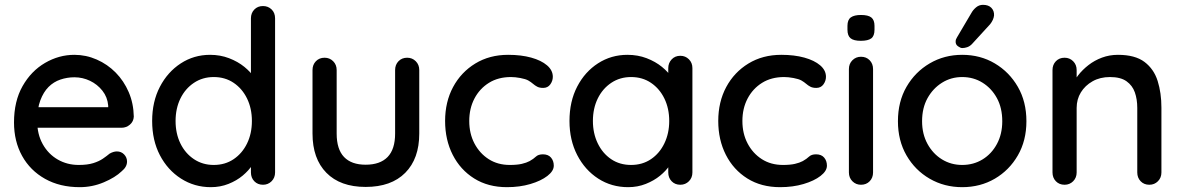

<svg xmlns="http://www.w3.org/2000/svg" viewBox="-20 -765 4898 795"><path d="M310 10Q228 10 166.5 -24.5Q105 -59 71.5 -119.5Q38 -180 38 -258Q38 -346 73.5 -408.5Q109 -471 166.5 -504.5Q224 -538 288 -538Q336 -538 380.5 -518.5Q425 -499 459 -464.5Q493 -430 513 -383.5Q533 -337 534 -282Q533 -262 518 -249Q503 -236 483 -236H95L71 -321H447L428 -303V-328Q425 -363 404 -389.5Q383 -416 352.5 -430.5Q322 -445 288 -445Q258 -445 230 -435.5Q202 -426 181 -405Q160 -384 147 -349.5Q134 -315 134 -264Q134 -209 157 -168Q180 -127 219 -104.5Q258 -82 306 -82Q342 -82 366 -89.5Q390 -97 406 -108Q422 -119 434 -129Q450 -138 464 -138Q482 -138 494 -125.5Q506 -113 506 -96Q506 -74 484 -56Q457 -30 409.5 -10Q362 10 310 10Z M1069 -740Q1090 -740 1104.5 -726Q1119 -712 1119 -689V-51Q1119 -29 1104.5 -14.5Q1090 0 1069 0Q1047 0 1033 -14.5Q1019 -29 1019 -51V-123L1039 -122Q1039 -104 1024.5 -81.5Q1010 -59 985 -38Q960 -17 926 -3.5Q892 10 853 10Q785 10 729.5 -25.5Q674 -61 642 -122.5Q610 -184 610 -264Q610 -344 642 -405.5Q674 -467 728.5 -502.5Q783 -538 850 -538Q892 -538 928.5 -524Q965 -510 992 -488Q1019 -466 1034.5 -441.5Q1050 -417 1050 -395L1019 -392V-689Q1019 -711 1033 -725.5Q1047 -740 1069 -740ZM865 -82Q912 -82 947.5 -106Q983 -130 1003 -171Q1023 -212 1023 -264Q1023 -316 1003 -357Q983 -398 947.5 -422Q912 -446 865 -446Q819 -446 783 -422Q747 -398 727 -357Q707 -316 707 -264Q707 -212 727 -171Q747 -130 783 -106Q819 -82 865 -82Z M1666 -526Q1687 -526 1701.5 -511.5Q1716 -497 1716 -475V-212Q1716 -108 1658 -49.5Q1600 9 1494 9Q1389 9 1331.5 -49.5Q1274 -108 1274 -212V-475Q1274 -497 1288 -511.5Q1302 -526 1324 -526Q1345 -526 1359.5 -511.5Q1374 -497 1374 -475V-212Q1374 -147 1404.5 -115Q1435 -83 1494 -83Q1554 -83 1585 -115Q1616 -147 1616 -212V-475Q1616 -497 1630 -511.5Q1644 -526 1666 -526Z M2084 -538Q2138 -538 2179.5 -526.5Q2221 -515 2245 -494.5Q2269 -474 2269 -447Q2269 -430 2258.5 -415.5Q2248 -401 2229 -401Q2214 -401 2204.5 -406Q2195 -411 2187 -418Q2179 -425 2167 -432Q2156 -438 2134.5 -442Q2113 -446 2096 -446Q2043 -446 2004.5 -422Q1966 -398 1944.5 -357Q1923 -316 1923 -264Q1923 -212 1944.5 -171Q1966 -130 2003.5 -106Q2041 -82 2091 -82Q2121 -82 2140.5 -86.5Q2160 -91 2173 -98Q2189 -107 2199 -116.5Q2209 -126 2228 -126Q2250 -126 2261.5 -112.5Q2273 -99 2273 -79Q2273 -57 2246.5 -36.5Q2220 -16 2176 -3Q2132 10 2079 10Q2001 10 1943.5 -26Q1886 -62 1854.5 -124Q1823 -186 1823 -264Q1823 -343 1856 -404.5Q1889 -466 1948 -502Q2007 -538 2084 -538Z M2797 -534Q2818 -534 2832.5 -519.5Q2847 -505 2847 -483V-51Q2847 -29 2832.5 -14.5Q2818 0 2797 0Q2775 0 2761 -14.5Q2747 -29 2747 -51V-123L2767 -120Q2767 -102 2752.5 -80Q2738 -58 2713 -37.5Q2688 -17 2654 -3.5Q2620 10 2581 10Q2512 10 2457 -25.5Q2402 -61 2370 -123Q2338 -185 2338 -264Q2338 -345 2370 -406.5Q2402 -468 2456.5 -503Q2511 -538 2578 -538Q2621 -538 2657.5 -524Q2694 -510 2721 -488Q2748 -466 2763 -441.5Q2778 -417 2778 -395L2747 -392V-483Q2747 -504 2761 -519Q2775 -534 2797 -534ZM2593 -82Q2640 -82 2675.5 -106Q2711 -130 2731 -171.5Q2751 -213 2751 -264Q2751 -316 2731 -357Q2711 -398 2675.5 -422Q2640 -446 2593 -446Q2547 -446 2511 -422Q2475 -398 2455 -357Q2435 -316 2435 -264Q2435 -213 2455 -171.5Q2475 -130 2510.5 -106Q2546 -82 2593 -82Z M3215 -538Q3269 -538 3310.5 -526.5Q3352 -515 3376 -494.5Q3400 -474 3400 -447Q3400 -430 3389.5 -415.5Q3379 -401 3360 -401Q3345 -401 3335.5 -406Q3326 -411 3318 -418Q3310 -425 3298 -432Q3287 -438 3265.5 -442Q3244 -446 3227 -446Q3174 -446 3135.5 -422Q3097 -398 3075.5 -357Q3054 -316 3054 -264Q3054 -212 3075.5 -171Q3097 -130 3134.5 -106Q3172 -82 3222 -82Q3252 -82 3271.5 -86.5Q3291 -91 3304 -98Q3320 -107 3330 -116.5Q3340 -126 3359 -126Q3381 -126 3392.5 -112.5Q3404 -99 3404 -79Q3404 -57 3377.5 -36.5Q3351 -16 3307 -3Q3263 10 3210 10Q3132 10 3074.5 -26Q3017 -62 2985.5 -124Q2954 -186 2954 -264Q2954 -343 2987 -404.5Q3020 -466 3079 -502Q3138 -538 3215 -538Z M3595 -51Q3595 -29 3581 -14.5Q3567 0 3545 0Q3524 0 3509.5 -14.5Q3495 -29 3495 -51V-479Q3495 -501 3509.5 -515.5Q3524 -530 3545 -530Q3567 -530 3581 -515.5Q3595 -501 3595 -479ZM3544 -596Q3515 -596 3502 -606.5Q3489 -617 3489 -642V-658Q3489 -683 3503 -693Q3517 -703 3545 -703Q3575 -703 3588 -692.5Q3601 -682 3601 -658V-642Q3601 -616 3587.5 -606Q3574 -596 3544 -596Z M4230 -263Q4230 -183 4194.5 -121.5Q4159 -60 4099 -25Q4039 10 3964 10Q3890 10 3829.5 -25Q3769 -60 3733.5 -121.5Q3698 -183 3698 -263Q3698 -344 3733.5 -405.5Q3769 -467 3829.5 -502.5Q3890 -538 3964 -538Q4039 -538 4099 -502.5Q4159 -467 4194.5 -405.5Q4230 -344 4230 -263ZM4130 -263Q4130 -318 4108 -358.5Q4086 -399 4048.5 -422.5Q4011 -446 3964 -446Q3918 -446 3880.5 -422.5Q3843 -399 3820.5 -358.5Q3798 -318 3798 -263Q3798 -210 3820.5 -169Q3843 -128 3880.5 -105Q3918 -82 3964 -82Q4011 -82 4048.5 -105Q4086 -128 4108 -169Q4130 -210 4130 -263ZM3964 -566Q3957 -566 3946.5 -573.5Q3936 -581 3937 -594Q3937 -602 3943 -611L4002 -711Q4009 -724 4021.5 -734.5Q4034 -745 4050 -745Q4073 -745 4085 -732.5Q4097 -720 4096 -701Q4095 -692 4091 -683Q4087 -674 4080 -665L4004 -582Q3995 -573 3984.5 -569.5Q3974 -566 3964 -566Z M4609 -538Q4680 -538 4719 -508.5Q4758 -479 4773.5 -429.5Q4789 -380 4789 -319V-51Q4789 -29 4774.5 -14.5Q4760 0 4739 0Q4717 0 4703 -14.5Q4689 -29 4689 -51V-318Q4689 -354 4679 -382.5Q4669 -411 4644.5 -428.5Q4620 -446 4576 -446Q4535 -446 4504 -428.5Q4473 -411 4455.5 -382.5Q4438 -354 4438 -318V-51Q4438 -29 4423.5 -14.5Q4409 0 4388 0Q4366 0 4352 -14.5Q4338 -29 4338 -51V-475Q4338 -497 4352 -511.5Q4366 -526 4388 -526Q4409 -526 4423.5 -511.5Q4438 -497 4438 -475V-419L4420 -409Q4427 -431 4444.5 -453.5Q4462 -476 4487 -495.5Q4512 -515 4543 -526.5Q4574 -538 4609 -538Z"/></svg>

Font: Quicksand SemiBold
Style: Regular
Weight: 600
Designer: Andrew Paglinawan
Foundry: Andrew Paglinawan
Version: Version 3.004